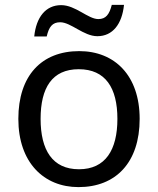

<svg xmlns="http://www.w3.org/2000/svg" viewBox="-20 -755 645 785"><path d="M120 -606H171C180 -645 194 -664 226 -664C270 -664 322 -607 378 -607C441 -607 479 -657 487 -735H437C427 -696 413 -677 382 -677C340 -677 289 -734 230 -734C167 -734 128 -685 120 -606ZM551 -269C551 -446 449 -546 304 -546C150 -546 55 -446 55 -269C55 -91 159 10 301 10C454 10 551 -91 551 -269ZM146 -269C146 -396 193 -472 302 -472C411 -472 460 -396 460 -269C460 -142 411 -63 303 -63C194 -63 146 -142 146 -269Z"/></svg>

Font: Noto Sans Hebrew Droid
Style: Bold
Weight: 700
Designer: Monotype Design Team
Foundry: Monotype Imaging Inc.
Version: Version 1.100